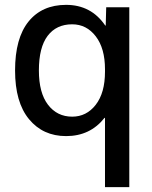

<svg xmlns="http://www.w3.org/2000/svg" viewBox="-20 -550 624 790"><path d="M413 -445H415L417 -520H512V220H412V-65H410Q351 10 252 10Q157 10 99.5 -59.5Q42 -129 42 -260Q42 -393 97.5 -461.5Q153 -530 252 -530Q355 -530 413 -445ZM140 -260Q140 -168 177.5 -119Q215 -70 277 -70Q336 -70 374 -119Q412 -168 412 -255V-265Q412 -351 374 -400.5Q336 -450 277 -450Q212 -450 176 -402.5Q140 -355 140 -260Z"/></svg>

Font: M PLUS 1p Medium
Style: Regular
Weight: 500
Version: Version 1.062